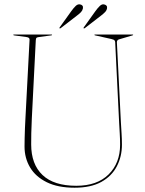

<svg xmlns="http://www.w3.org/2000/svg" viewBox="-20 -861 677 896"><path d="M536 -288 517.5 -665Q517 -669 514.5 -672.5Q512 -676 499.5 -679L423.5 -696Q420.5 -697 420.5 -698Q420.5 -700 423.5 -700H598.5Q601.5 -700 601.5 -698Q601.5 -696.5 595.5 -695L534.5 -677Q529.5 -675.5 527.2 -671.2Q525 -667 525.5 -663L544 -293Q545.5 -266 547.2 -239.5Q549 -213 549 -186Q549 -130.5 525.2 -84.8Q501.5 -39 452.8 -12Q404 15 328 15Q250.5 15 198.5 -10.5Q146.5 -36 120.5 -79.5Q94.5 -123 94.5 -177Q94.5 -192 95 -215.8Q95.5 -239.5 96.5 -263.8Q97.5 -288 98.5 -305L118 -676Q118.5 -686 104 -688L45 -696Q42 -697 42 -698Q42 -700 45 -700H220Q223 -700 223 -698Q223 -697 220 -696L161 -688Q153 -687 150.2 -684.5Q147.5 -682 147 -673L128.5 -308Q126.5 -270.5 126 -239.2Q125.5 -208 125.5 -187Q125.5 -94.5 178.5 -44.2Q231.5 6 336 6Q433 6 486.8 -47Q540.5 -100 540.5 -186Q540.5 -211.5 538.8 -239.2Q537 -267 536 -288ZM312 -808Q323.5 -824 333.2 -833.2Q343 -842.5 353.5 -840.5Q369.5 -837.5 367 -822Q365 -812 358 -804.5Q351 -797 339.5 -788.5L263 -729.5Q259.5 -727.5 257.5 -729Q256.5 -731 259 -734ZM424.5 -808Q436 -824 445.8 -833.2Q455.5 -842.5 465.5 -840.5Q482 -837 479.5 -822Q477.5 -812 470.2 -804.5Q463 -797 452 -788.5L375.5 -729.5Q372 -727.5 370 -729Q369 -731 371.5 -734Z"/></svg>

Font: Fraunces 144pt S000 Thin
Style: Regular
Weight: 100
Version: Version 1.000; ttfautohint (v1.8.3)